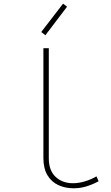

<svg xmlns="http://www.w3.org/2000/svg" viewBox="-20 -1013 602 1039"><path d="M378.9 5.9Q333 5.9 295.9 -11.2Q258.8 -28.3 236.8 -64.7Q214.8 -101.1 214.8 -159.2V-752H244.1V-156.2Q244.1 -90.3 281 -55.9Q317.9 -21.5 375 -21.5Q406.7 -21.5 440.9 -32Q475.1 -42.5 502 -58.6L513.7 -32.2Q481.4 -14.6 447.8 -4.4Q414.1 5.9 378.9 5.9ZM225.6 -822.3 203.1 -839.8 321.3 -993.2 342.8 -976.6Z"/></svg>

Font: Reddit Mono ExtraLight
Style: Regular
Weight: 250
Monospace: yes
Designer: Stephen Hutchings
Foundry: Reddit
Version: Version 1.014